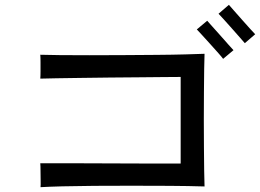

<svg xmlns="http://www.w3.org/2000/svg" viewBox="-20 -870 1078 796"><path d="M148 -94Q149 -103 148.5 -122Q148 -141 148 -161.5Q148 -182 147 -193Q166 -193 213 -193Q260 -193 324.5 -193Q389 -193 461 -192.5Q533 -192 602.5 -192Q672 -192 729 -192V-551Q705 -551 659 -550.5Q613 -550 555 -549.5Q497 -549 435 -548.5Q373 -548 315.5 -547Q258 -546 213.5 -545.5Q169 -545 147 -544Q148 -555 148 -574Q148 -593 148 -612.5Q148 -632 147 -643Q176 -642 229.5 -641.5Q283 -641 350.5 -641Q418 -641 490.5 -641.5Q563 -642 630 -642.5Q697 -643 749 -644.5Q801 -646 828 -647Q827 -626 826.5 -583.5Q826 -541 825.5 -486.5Q825 -432 825 -373.5Q825 -315 825.5 -260Q826 -205 826.5 -162Q827 -119 828 -97Q761 -99 683 -99.5Q605 -100 524.5 -100Q444 -100 370.5 -99.5Q297 -99 239 -97.5Q181 -96 148 -94ZM995 -691Q990 -697 974.5 -714.5Q959 -732 940.5 -753Q922 -774 906.5 -791Q891 -808 886 -813L929 -850Q934 -844 949.5 -826.5Q965 -809 983.5 -788Q1002 -767 1017.5 -750Q1033 -733 1038 -728ZM905 -626Q901 -632 885.5 -649.5Q870 -667 851 -688Q832 -709 816.5 -726Q801 -743 796 -748L839 -784Q844 -778 859.5 -761Q875 -744 893.5 -723Q912 -702 927.5 -684.5Q943 -667 948 -662Z"/></svg>

Font: Zen Kaku Gothic Antique Medium
Style: Regular
Weight: 500
Designer: Yoshimichi Ohira
Foundry: Positype
Version: Version 1.002